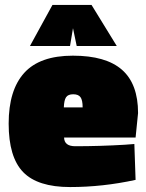

<svg xmlns="http://www.w3.org/2000/svg" viewBox="-20 -743 592 776"><path d="M239 -187Q240 -152 284 -152Q384 -152 484 -158L523 -161L528 -16Q395 13 263.5 13Q132 13 73.5 -47.5Q15 -108 15 -243.5Q15 -379 78 -448.5Q141 -518 274.5 -518Q408 -518 473 -461Q538 -404 538 -286L528 -187ZM314 -309Q314 -338 305.5 -350Q297 -362 276 -362Q255 -362 247 -350Q239 -338 238 -309ZM101 -557 192 -723H350L452 -557H290L275 -629L263 -557Z"/></svg>

Font: Titillium Web Black
Style: Regular
Weight: 900
Version: Version 1.002;PS 35.000;hotconv 1.0.70;makeotf.lib2.5.55311